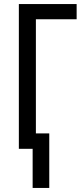

<svg xmlns="http://www.w3.org/2000/svg" viewBox="-20 -734 407 947"><path d="M358 -714H73V0H141V193H223V-76H157V-639H358Z"/></svg>

Font: Noto Sans UI Condensed
Style: Regular
Weight: 400
Width: 3
Designer: Monotype Design Team
Foundry: Monotype Imaging Inc.
Version: Version 1.901